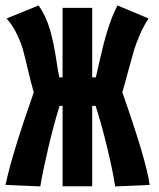

<svg xmlns="http://www.w3.org/2000/svg" viewBox="-32 -667 570 690"><path d="M311.5 -286.6H299.3V2.4H192.9V-286.6H182.1Q162.1 -222.7 141.8 -137Q121.6 -51.3 112.8 2.9L-12.2 -2.4Q10.7 -111.8 89.4 -335Q80.1 -366.7 68.8 -414.6Q57.6 -462.4 50.8 -487.5Q43.9 -512.7 28.8 -544.2Q13.7 -575.7 -8.3 -600.6L106.9 -647.5Q133.3 -609.4 147.5 -560.5Q161.6 -511.7 169.4 -457.8Q177.2 -403.8 181.2 -389.2H192.9V-638.7H299.3V-389.2H312.5Q314.9 -398.4 327.6 -455.6Q340.3 -512.7 355 -560.1Q369.6 -607.4 390.1 -647.5L502 -600.6Q483.9 -573.7 470 -541Q456.1 -508.3 449.5 -486.1Q442.9 -463.9 429.2 -413.1Q415.5 -362.3 407.7 -335Q494.1 -89.4 505.9 -2.4L381.8 2.9Q374.5 -47.9 353.5 -135.3Q332.5 -222.7 311.5 -286.6Z"/></svg>

Font: Fantasque Sans Mono
Style: Bold
Weight: 700
Monospace: yes
Designer: Jany Belluz
Version: Version 1.8.0 ; ttfautohint (v1.8.2)